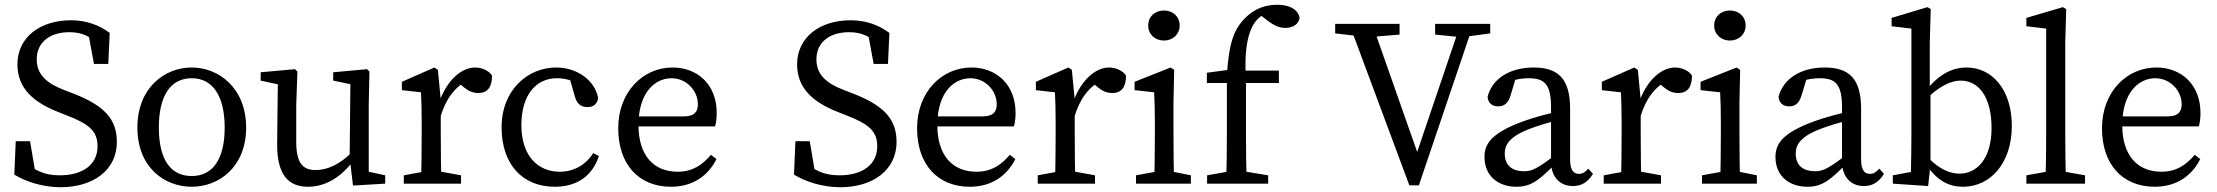

<svg xmlns="http://www.w3.org/2000/svg" viewBox="-20 -770 9296 805"><path d="M234 15C371 15 470 -57 470 -175C470 -269 419 -327 287 -378L248 -393C175 -421 134 -458 134 -521C134 -596 193 -635 271 -635C324 -635 361 -618 410 -570V-620L346 -653L374 -502H434L440 -632C397 -664 344 -685 277 -685C150 -685 53 -615 53 -500C53 -398 123 -340 225 -300L263 -285C350 -251 389 -222 389 -157C389 -79 326 -35 231 -35C163 -35 129 -55 67 -100V-52L132 -24L106 -178H46L40 -38C86 -9 159 15 234 15Z M784 13C897 13 1012 -69 1012 -235C1012 -401 897 -487 784 -487C669 -487 556 -401 556 -235C556 -69 669 13 784 13ZM784 -32C695 -32 646 -101 646 -235C646 -369 695 -442 784 -442C871 -442 922 -369 922 -235C922 -101 871 -32 784 -32Z M1271 13C1334 13 1400 -17 1456 -89H1471L1456 -132C1406 -82 1354 -57 1303 -57C1248 -57 1222 -88 1222 -177V-330L1227 -470L1217 -480L1073 -467V-432L1166 -412L1145 -431L1142 -167C1141 -35 1191 13 1271 13ZM1460 8 1595 0V-35L1526 -50V-330L1529 -470L1519 -480L1377 -467V-432L1449 -417L1446 -109L1460 8Z M1673 0H1913V-35L1803 -55H1783L1673 -35V0ZM1745 0H1831C1829 -45 1828 -148 1828 -210V-352L1816 -477L1801 -487L1665 -427V-392L1745 -383C1747 -343 1748 -312 1748 -257V-210C1748 -148 1747 -45 1745 0ZM1826 -278C1849 -355 1885 -405 1947 -437L1898 -427L1925 -404C1943 -389 1962 -380 1985 -380C2025 -380 2043 -406 2043 -453C2031 -473 2001 -487 1972 -487C1915 -487 1855 -434 1823 -346H1813L1826 -278Z M2306 13C2400 13 2464 -33 2491 -116L2467 -128C2436 -78 2385 -50 2327 -50C2233 -50 2166 -119 2166 -245C2166 -373 2228 -442 2315 -442C2343 -442 2377 -435 2411 -417L2365 -454L2390 -366C2397 -341 2410 -321 2443 -321C2468 -321 2483 -333 2488 -358C2475 -432 2401 -487 2312 -487C2193 -487 2083 -393 2083 -236C2083 -83 2169 13 2306 13Z M2793 13C2884 13 2948 -32 2984 -103L2961 -121C2925 -79 2885 -50 2821 -50C2721 -50 2657 -118 2657 -245C2657 -388 2731 -442 2795 -442C2858 -442 2906 -390 2906 -333C2906 -305 2895 -282 2847 -282H2609V-240H2978C2982 -253 2985 -273 2985 -296C2985 -417 2903 -487 2800 -487C2676 -487 2572 -385 2572 -232C2572 -80 2659 13 2793 13Z M3503 15C3640 15 3739 -57 3739 -175C3739 -269 3688 -327 3556 -378L3517 -393C3444 -421 3403 -458 3403 -521C3403 -596 3462 -635 3540 -635C3593 -635 3630 -618 3679 -570V-620L3615 -653L3643 -502H3703L3709 -632C3666 -664 3613 -685 3546 -685C3419 -685 3322 -615 3322 -500C3322 -398 3392 -340 3494 -300L3532 -285C3619 -251 3658 -222 3658 -157C3658 -79 3595 -35 3500 -35C3432 -35 3398 -55 3336 -100V-52L3401 -24L3375 -178H3315L3309 -38C3355 -9 3428 15 3503 15Z M4046 13C4137 13 4201 -32 4237 -103L4214 -121C4178 -79 4138 -50 4074 -50C3974 -50 3910 -118 3910 -245C3910 -388 3984 -442 4048 -442C4111 -442 4159 -390 4159 -333C4159 -305 4148 -282 4100 -282H3862V-240H4231C4235 -253 4238 -273 4238 -296C4238 -417 4156 -487 4053 -487C3929 -487 3825 -385 3825 -232C3825 -80 3912 13 4046 13Z M4331 0H4571V-35L4461 -55H4441L4331 -35V0ZM4403 0H4489C4487 -45 4486 -148 4486 -210V-352L4474 -477L4459 -487L4323 -427V-392L4403 -383C4405 -343 4406 -312 4406 -257V-210C4406 -148 4405 -45 4403 0ZM4484 -278C4507 -355 4543 -405 4605 -437L4556 -427L4583 -404C4601 -389 4620 -380 4643 -380C4683 -380 4701 -406 4701 -453C4689 -473 4659 -487 4630 -487C4573 -487 4513 -434 4481 -346H4471L4484 -278Z M4743 0H4973V-35L4873 -55H4853L4743 -35V0ZM4819 0H4903C4901 -45 4900 -148 4900 -210V-342L4903 -477L4888 -487L4737 -427V-392L4819 -383C4821 -343 4822 -312 4822 -257V-210C4822 -148 4821 -45 4819 0ZM4860 -600C4897 -600 4926 -626 4926 -663C4926 -701 4897 -726 4860 -726C4823 -726 4794 -701 4794 -663C4794 -626 4823 -600 4860 -600Z M5041 0H5297V-35L5174 -55H5154L5041 -35V0ZM5121 0H5207C5205 -70 5204 -140 5204 -210V-435C5195 -571 5215 -652 5253 -690C5273 -710 5297 -720 5317 -720C5329 -720 5345 -714 5356 -708L5333 -738L5249 -718L5298 -681C5322 -663 5344 -653 5369 -653C5405 -653 5427 -672 5429 -697C5419 -735 5381 -750 5334 -750C5289 -750 5242 -736 5201 -695C5149 -643 5134 -582 5125 -471L5124 -465L5153 -480L5040 -465V-422H5124V-210C5124 -140 5123 -70 5121 0ZM5164 -422H5342V-474H5164V-422Z M5889 7H5929L6158 -670H6104L5912 -104H5932L5733 -670H5637L5889 7ZM5578 -630 5708 -615H5728L5848 -625V-670H5578V-630ZM5997 -625 6097 -615H6117L6228 -630V-670H5997V-625Z M6338 13C6399 13 6433 -15 6493 -75H6522L6508 -125C6426 -64 6405 -52 6370 -52C6324 -52 6289 -73 6289 -126C6289 -155 6299 -193 6389 -228C6419 -240 6478 -259 6523 -268V-304C6473 -295 6410 -277 6368 -262C6234 -213 6204 -168 6204 -112C6204 -29 6265 13 6338 13ZM6574 10C6608 10 6635 -3 6659 -41L6639 -63C6628 -50 6617 -41 6600 -41C6577 -41 6563 -57 6563 -102V-314C6563 -440 6513 -487 6410 -487C6310 -487 6236 -440 6217 -364C6219 -339 6235 -324 6262 -324C6289 -324 6304 -340 6313 -369L6339 -455L6299 -424C6336 -439 6366 -442 6389 -442C6455 -442 6483 -418 6483 -320V-92C6483 -30 6519 10 6574 10Z M6704 0H6944V-35L6834 -55H6814L6704 -35V0ZM6776 0H6862C6860 -45 6859 -148 6859 -210V-352L6847 -477L6832 -487L6696 -427V-392L6776 -383C6778 -343 6779 -312 6779 -257V-210C6779 -148 6778 -45 6776 0ZM6857 -278C6880 -355 6916 -405 6978 -437L6929 -427L6956 -404C6974 -389 6993 -380 7016 -380C7056 -380 7074 -406 7074 -453C7062 -473 7032 -487 7003 -487C6946 -487 6886 -434 6854 -346H6844L6857 -278Z M7116 0H7346V-35L7246 -55H7226L7116 -35V0ZM7192 0H7276C7274 -45 7273 -148 7273 -210V-342L7276 -477L7261 -487L7110 -427V-392L7192 -383C7194 -343 7195 -312 7195 -257V-210C7195 -148 7194 -45 7192 0ZM7233 -600C7270 -600 7299 -626 7299 -663C7299 -701 7270 -726 7233 -726C7196 -726 7167 -701 7167 -663C7167 -626 7196 -600 7233 -600Z M7558 13C7619 13 7653 -15 7713 -75H7742L7728 -125C7646 -64 7625 -52 7590 -52C7544 -52 7509 -73 7509 -126C7509 -155 7519 -193 7609 -228C7639 -240 7698 -259 7743 -268V-304C7693 -295 7630 -277 7588 -262C7454 -213 7424 -168 7424 -112C7424 -29 7485 13 7558 13ZM7794 10C7828 10 7855 -3 7879 -41L7859 -63C7848 -50 7837 -41 7820 -41C7797 -41 7783 -57 7783 -102V-314C7783 -440 7733 -487 7630 -487C7530 -487 7456 -440 7437 -364C7439 -339 7455 -324 7482 -324C7509 -324 7524 -340 7533 -369L7559 -455L7519 -424C7556 -439 7586 -442 7609 -442C7675 -442 7703 -418 7703 -320V-92C7703 -30 7739 10 7794 10Z M7916 0 8064 10 8074 -79V-385L8071 -398V-590L8075 -732L8061 -740L7911 -695V-660L7994 -650V-210C7994 -165 7993 -99 7992 -49L7916 -35V0ZM8210 13C8327 13 8415 -88 8415 -242C8415 -396 8331 -487 8225 -487C8162 -487 8103 -455 8048 -381H8034L8043 -343C8116 -416 8165 -432 8201 -432C8277 -432 8330 -362 8330 -233C8330 -104 8268 -42 8196 -42C8149 -42 8095 -68 8043 -134L8034 -93H8048C8098 -10 8154 13 8210 13Z M8476 0H8722V-35L8609 -55H8589L8476 -35V0ZM8556 0H8642C8640 -70 8639 -140 8639 -210V-590L8643 -732L8629 -740L8476 -695V-660L8559 -650V-210C8559 -140 8558 -70 8556 0Z M9014 13C9105 13 9169 -32 9205 -103L9182 -121C9146 -79 9106 -50 9042 -50C8942 -50 8878 -118 8878 -245C8878 -388 8952 -442 9016 -442C9079 -442 9127 -390 9127 -333C9127 -305 9116 -282 9068 -282H8830V-240H9199C9203 -253 9206 -273 9206 -296C9206 -417 9124 -487 9021 -487C8897 -487 8793 -385 8793 -232C8793 -80 8880 13 9014 13Z"/></svg>

Font: Source Serif Variable
Style: Regular
Weight: 389
Designer: Frank Grießhammer
Foundry: Adobe Systems Incorporated
Version: Version 3.001;hotconv 1.0.111;makeotfexe 2.5.65597